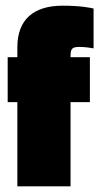

<svg xmlns="http://www.w3.org/2000/svg" viewBox="-20 -655 349 675"><path d="M7 -296H41V0H228V-296H296V-454H228V-458C228 -486 235 -490 261 -490C276 -490 300 -487 309 -485V-625C296 -628 263 -635 200 -635C99 -635 41 -587 41 -489V-454H7Z"/></svg>

Font: Blinker Headline
Style: Regular
Weight: 900
Width: 4
Designer: Juergen Huber
Foundry: supertype
Version: Version 1.015;PS 1.15;hotconv 1.0.88;makeotf.lib2.5.647800